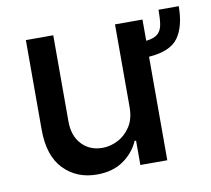

<svg xmlns="http://www.w3.org/2000/svg" viewBox="-68 -649 807 733"><g transform="rotate(-10 335.0 -282.5)"><path d="M591.3 -571.7H669.7Q669.4 -493.3 638.7 -450.3Q608 -407.3 524.5 -401.3V0H420.1V-94.5H414.4Q395.6 -50.8 354.2 -21.8Q312.9 7.1 251.4 7.1Q172.9 7.1 122.7 -44.9Q72.4 -96.9 72.4 -198.5V-545.5H178.6V-211.3Q178.6 -155.5 209.5 -122.5Q240.4 -89.5 289.8 -89.5Q319.6 -89.5 349.3 -104.4Q378.9 -119.3 398.6 -149.7Q418.3 -180 418 -226.2V-545.5H524.5V-463.1Q556.1 -466.6 570.1 -479.6Q584.2 -492.5 587.7 -515.3Q591.3 -538 591.3 -571.7Z"/></g></svg>

Font: Inter UI Medium
Style: Regular
Weight: 500
Designer: Rasmus Andersson
Foundry: rsms
Version: 3.2;8d6f07862